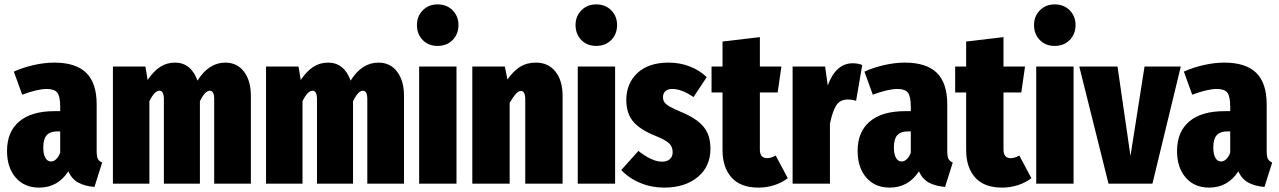

<svg xmlns="http://www.w3.org/2000/svg" viewBox="-20 -836 5824 874"><path d="M445 -96 410 15Q365 11 336 -5Q307 -21 291 -56Q243 18 158 18Q91 18 51.5 -27.5Q12 -73 12 -149Q12 -236 67.5 -283Q123 -330 228 -330H254V-351Q254 -397 241 -414Q228 -431 193 -431Q151 -431 81 -405L43 -510Q85 -529 134 -540Q183 -551 227 -551Q325 -551 372.5 -504.5Q420 -458 420 -361V-150Q420 -125 425 -114Q430 -103 445 -96ZM254 -141V-238H242Q208 -238 192.5 -220.5Q177 -203 177 -165Q177 -134 186.5 -117.5Q196 -101 212 -101Q225 -101 236 -111.5Q247 -122 254 -141Z M1122 -400V0H955V-384Q955 -404 950 -413.5Q945 -423 935 -423Q913 -423 890 -375V0H726V-384Q726 -423 706 -423Q683 -423 660 -375V0H494V-533H642L652 -472Q679 -512 709 -531.5Q739 -551 777 -551Q813 -551 839 -530Q865 -509 879 -469Q930 -551 1006 -551Q1059 -551 1090.5 -510Q1122 -469 1122 -400Z M1819 -400V0H1652V-384Q1652 -404 1647 -413.5Q1642 -423 1632 -423Q1610 -423 1587 -375V0H1423V-384Q1423 -423 1403 -423Q1380 -423 1357 -375V0H1191V-533H1339L1349 -472Q1376 -512 1406 -531.5Q1436 -551 1474 -551Q1510 -551 1536 -530Q1562 -509 1576 -469Q1627 -551 1703 -551Q1756 -551 1787.5 -510Q1819 -469 1819 -400Z M2058 -533V0H1888V-533ZM2067 -722Q2067 -681 2040.5 -654Q2014 -627 1972 -627Q1930 -627 1904 -654Q1878 -681 1878 -722Q1878 -762 1904.5 -789Q1931 -816 1972 -816Q2014 -816 2040.5 -789Q2067 -762 2067 -722Z M2541 -400V0H2371V-383Q2371 -422 2351 -422Q2340 -422 2328 -408.5Q2316 -395 2300 -368V0H2130V-533H2278L2290 -474Q2317 -513 2347.5 -532Q2378 -551 2420 -551Q2476 -551 2508.5 -510Q2541 -469 2541 -400Z M2780 -533V0H2610V-533ZM2789 -722Q2789 -681 2762.5 -654Q2736 -627 2694 -627Q2652 -627 2626 -654Q2600 -681 2600 -722Q2600 -762 2626.5 -789Q2653 -816 2694 -816Q2736 -816 2762.5 -789Q2789 -762 2789 -722Z M3197 -485 3137 -394Q3083 -431 3041 -431Q3020 -431 3009 -421Q2998 -411 2998 -394Q2998 -380 3004.5 -370.5Q3011 -361 3029 -350.5Q3047 -340 3086 -324Q3152 -296 3183 -258.5Q3214 -221 3214 -159Q3214 -78 3156 -30Q3098 18 3003 18Q2946 18 2895 -3Q2844 -24 2808 -62L2886 -149Q2948 -100 2994 -100Q3016 -100 3029 -111.5Q3042 -123 3042 -143Q3042 -168 3026 -183.5Q3010 -199 2958 -220Q2890 -248 2860.5 -285Q2831 -322 2831 -381Q2831 -456 2881.5 -503.5Q2932 -551 3024 -551Q3075 -551 3120 -533.5Q3165 -516 3197 -485Z M3566 -25Q3539 -4 3504 7Q3469 18 3433 18Q3351 18 3310 -28Q3269 -74 3269 -153V-415H3219V-533H3269V-647L3439 -667V-533H3537L3520 -415H3439V-155Q3439 -116 3472 -116Q3490 -116 3511 -128Z M3905 -540 3877 -377Q3859 -383 3839 -383Q3803 -383 3786 -355Q3769 -327 3758 -273V0H3588V-533H3736L3748 -447Q3785 -548 3862 -548Q3886 -548 3905 -540Z M4317 -96 4282 15Q4237 11 4208 -5Q4179 -21 4163 -56Q4115 18 4030 18Q3963 18 3923.5 -27.5Q3884 -73 3884 -149Q3884 -236 3939.5 -283Q3995 -330 4100 -330H4126V-351Q4126 -397 4113 -414Q4100 -431 4065 -431Q4023 -431 3953 -405L3915 -510Q3957 -529 4006 -540Q4055 -551 4099 -551Q4197 -551 4244.5 -504.5Q4292 -458 4292 -361V-150Q4292 -125 4297 -114Q4302 -103 4317 -96ZM4126 -141V-238H4114Q4080 -238 4064.5 -220.5Q4049 -203 4049 -165Q4049 -134 4058.5 -117.5Q4068 -101 4084 -101Q4097 -101 4108 -111.5Q4119 -122 4126 -141Z M4675 -25Q4648 -4 4613 7Q4578 18 4542 18Q4460 18 4419 -28Q4378 -74 4378 -153V-415H4328V-533H4378V-647L4548 -667V-533H4646L4629 -415H4548V-155Q4548 -116 4581 -116Q4599 -116 4620 -128Z M4867 -533V0H4697V-533ZM4876 -722Q4876 -681 4849.5 -654Q4823 -627 4781 -627Q4739 -627 4713 -654Q4687 -681 4687 -722Q4687 -762 4713.5 -789Q4740 -816 4781 -816Q4823 -816 4849.5 -789Q4876 -762 4876 -722Z M5355 -533 5226 0H5026L4893 -533H5067L5126 -126L5190 -533Z M5771 -96 5736 15Q5691 11 5662 -5Q5633 -21 5617 -56Q5569 18 5484 18Q5417 18 5377.5 -27.5Q5338 -73 5338 -149Q5338 -236 5393.5 -283Q5449 -330 5554 -330H5580V-351Q5580 -397 5567 -414Q5554 -431 5519 -431Q5477 -431 5407 -405L5369 -510Q5411 -529 5460 -540Q5509 -551 5553 -551Q5651 -551 5698.5 -504.5Q5746 -458 5746 -361V-150Q5746 -125 5751 -114Q5756 -103 5771 -96ZM5580 -141V-238H5568Q5534 -238 5518.5 -220.5Q5503 -203 5503 -165Q5503 -134 5512.5 -117.5Q5522 -101 5538 -101Q5551 -101 5562 -111.5Q5573 -122 5580 -141Z"/></svg>

Font: Fira Sans Extra Condensed ExtraBold
Style: Regular
Weight: 800
Width: 1
Designer: Carrois Corporate & Edenspiekermann AG
Foundry: Carrois Corporate GbR & Edenspiekermann AG
Version: Version 4.203